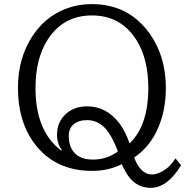

<svg xmlns="http://www.w3.org/2000/svg" viewBox="-20 -799 900 919"><path d="M846.7 -7.8Q780.8 100.1 701.2 100.1Q641.1 100.1 601.6 53.2Q581.5 29.3 563 -13.2Q498 19 421.4 19Q241.7 19 143.6 -113.8Q65.9 -218.8 65.9 -378.4Q65.9 -521.5 136.2 -627.4Q192.4 -712.9 281.7 -751.5Q345.7 -779.3 419.9 -779.3Q595.7 -779.3 696.3 -638.2Q773.9 -529.3 773.9 -377.9Q773.9 -257.8 726.6 -165Q688.5 -89.8 622.1 -44.9Q653.3 36.1 706.5 36.1Q737.3 36.1 770.5 12.7Q798.3 -6.8 819.8 -41ZM275.9 -81.1Q252.9 -111.8 252.9 -153.8Q252.9 -212.4 292 -250.5Q332.5 -290 397 -290Q489.3 -290 551.3 -209Q579.6 -171.9 600.1 -112.8Q689.9 -197.8 689.9 -378.4Q689.9 -518.1 631.8 -609.4Q557.6 -725.1 419.9 -725.1Q283.7 -725.1 209.5 -611.3Q149.9 -520.5 149.9 -377Q149.9 -171.4 272.9 -78.1ZM543.9 -75.2Q516.6 -147.9 485.8 -182.6Q448.2 -224.1 397 -224.1Q356 -224.1 332 -203.6Q309.1 -184.1 309.1 -148.9Q309.1 -96.2 337.4 -66.4Q366.7 -35.2 423.8 -35.2Q478 -35.2 522.5 -60.1Q544.9 -72.3 543.9 -75.2Z"/></svg>

Font: BIZ UDPMincho
Style: Regular
Weight: 400
Designer: TypeBank Co., Ltd.
Foundry: Morisawa Inc.
Version: Version 1.06